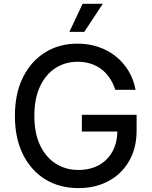

<svg xmlns="http://www.w3.org/2000/svg" viewBox="-20 -963 787 993"><path d="M385.7 9.8Q287.6 9.8 213.9 -35.6Q140.1 -81.1 98.6 -164.8Q57.1 -248.5 57.1 -363.3Q57.1 -479.5 98.9 -563.2Q140.6 -647 213.6 -692.1Q286.6 -737.3 380.4 -737.3Q438.5 -737.3 489 -720.2Q539.6 -703.1 579.3 -671.1Q619.1 -639.2 645.3 -595.2Q671.4 -551.3 681.2 -498.5H576.2Q565.4 -532.2 547.6 -558.8Q529.8 -585.4 505.1 -604.5Q480.5 -623.5 449.5 -633.5Q418.5 -643.6 381.3 -643.6Q318.4 -643.6 267.8 -611.6Q217.3 -579.6 187.5 -517.1Q157.7 -454.6 157.7 -363.3Q157.7 -273.4 187.5 -211.2Q217.3 -148.9 268.8 -116.5Q320.3 -84 385.7 -84Q445.8 -84 491.2 -108.9Q536.6 -133.8 561.8 -179.7Q586.9 -225.6 586.9 -288.1L615.2 -282.7H403.3V-369.1H686.5V-288.1Q686.5 -196.8 647.7 -129.9Q608.9 -63 541.3 -26.6Q473.6 9.8 385.7 9.8ZM338.9 -798.3 407.2 -943.4H511.7L416 -798.3Z"/></svg>

Font: Inter Cardless
Style: Regular
Weight: 400
Designer: Rasmus Andersson
Foundry: rsms
Version: Version 4.001;git-9221beed3